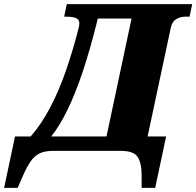

<svg xmlns="http://www.w3.org/2000/svg" viewBox="-113 -734 955 934"><path d="M-93 180 -40 -70H36Q88 -129 131 -211Q174 -293 208 -391Q242 -489 269 -596Q273 -609 273 -621Q273 -638 258 -645.5Q243 -653 206 -653H199L212 -714H822L809 -653H791Q763 -653 743.5 -640.5Q724 -628 718 -600L605 -70H695L642 180H576V120Q576 57 556 28.5Q536 0 476 0H144Q104 0 79 12.5Q54 25 36 51Q18 77 -1 120L-27 180ZM136 -70H405L527 -644H363Q326 -494 289 -384Q252 -274 214 -197Q176 -120 136 -70Z"/></svg>

Font: Noto Serif Black
Style: Italic
Weight: 900
Italic angle: -12°
Designer: Monotype Design Team
Foundry: Monotype Imaging Inc.
Version: Version 2.013